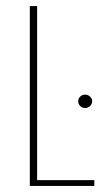

<svg xmlns="http://www.w3.org/2000/svg" viewBox="-20 -611 335 631"><path d="M78 0V-591H102V-19H290V0ZM260 -256Q250 -256 243.5 -262.5Q237 -269 237 -278Q237 -287 243.5 -293.5Q250 -300 260 -300Q269 -300 276 -293.5Q283 -287 283 -278Q283 -269 276 -262.5Q269 -256 260 -256Z"/></svg>

Font: Alumni Sans SC Thin
Style: Regular
Weight: 100
Designer: Robert E. Leuschke
Foundry: Robert E. Leuschke
Version: Version 1.018